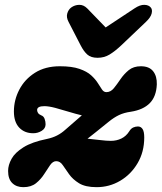

<svg xmlns="http://www.w3.org/2000/svg" viewBox="-20 -759 669 794"><path d="M576.5 -190.5Q576.5 -131 549.2 -84.5Q522 -38 477.2 -11.5Q432.5 15 379.5 15Q333 15 306.8 -1.2Q280.5 -17.5 265.5 -38.8Q250.5 -60 239.5 -76.2Q228.5 -92.5 212.5 -92.5Q198.5 -92.5 187.2 -76.2Q176 -60 162.5 -38.8Q149 -17.5 128.8 -1.2Q108.5 15 76.5 15Q48 15 30.8 -1.8Q13.5 -18.5 13.5 -52Q13.5 -76.5 27.8 -102.2Q42 -128 77.2 -150Q112.5 -172 174.5 -184.5Q198 -189.5 216 -198.8Q234 -208 249.5 -222Q272.5 -242 289.5 -256.8Q306.5 -271.5 318.5 -282Q294.5 -287.5 265.2 -296.5Q236 -305.5 208.8 -312.8Q181.5 -320 163.5 -320Q133.5 -320 133.5 -304Q133.5 -298 137.2 -292Q141 -286 150.5 -282Q160.5 -278.5 164.5 -267.5Q168.5 -256.5 168.5 -245Q168.5 -228 152.5 -218Q136.5 -208 117.5 -208Q81.5 -208 59.5 -231.2Q37.5 -254.5 37.5 -298Q37.5 -345.5 59.8 -388.2Q82 -431 124.5 -458Q167 -485 227.5 -485Q277.5 -485 308.5 -474.2Q339.5 -463.5 357 -447.5Q374.5 -431.5 384.5 -415.5Q394.5 -399.5 401.8 -388.8Q409 -378 420 -378Q437.5 -378 450.8 -394.2Q464 -410.5 478.2 -431.5Q492.5 -452.5 512.2 -468.8Q532 -485 562.5 -485Q597 -485 613.2 -464.5Q629.5 -444 628.5 -410Q626.5 -360 599.5 -332.5Q572.5 -305 521.5 -297Q492.5 -293 471.8 -283Q451 -273 429.5 -255.5Q398 -230 376.8 -213Q355.5 -196 342 -185.5Q363.5 -183.5 392 -180Q420.5 -176.5 438.5 -176.5Q462 -176.5 482 -186.2Q502 -196 514.5 -216Q521.5 -227.5 531 -231.8Q540.5 -236 550.5 -236Q562.5 -236 569.5 -225.5Q576.5 -215 576.5 -190.5ZM309.5 -156.5 310 -158.5Q309.5 -157.5 309.5 -156.5ZM481.5 -571.5Q455.5 -547 433.2 -533.5Q411 -520 383.5 -520Q356 -520 341 -533.5Q326 -547 313.5 -571.5L263.5 -668.5Q253.5 -687.5 258.2 -703.5Q263 -719.5 274.5 -728Q289 -738.5 307.2 -739Q325.5 -739.5 340.5 -724.5L417 -645.5L536.5 -724.5Q559 -739.5 577 -739Q595 -738.5 603.5 -728Q611 -719.5 607.2 -703.5Q603.5 -687.5 583.5 -668.5Z"/></svg>

Font: Fraunces 9pt SuperSoft Black
Style: Italic
Weight: 900
Italic angle: -16°
Version: Version 1.000;[0bf87f6ff]